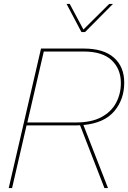

<svg xmlns="http://www.w3.org/2000/svg" viewBox="-20 -949 647 969"><path d="M391 -787 316 -929H332L401 -800L531 -929H550L409 -787ZM24 0 187 -704H402Q503 -704 555 -658Q607 -612 607 -532Q607 -447 556.5 -387.5Q506 -328 401 -318L525 0H507L384 -317Q373 -316 362 -316H114L41 0ZM402 -689H201L118 -331H364Q441 -331 491 -357.5Q541 -384 565.5 -429.5Q590 -475 590 -530Q590 -601 543.5 -645Q497 -689 402 -689Z"/></svg>

Font: Prodigy Sans Thin
Style: Italic
Weight: 100
Italic angle: -13°
Designer: Wei Huang
Foundry: Wei Huang
Version: Version 1.003; ttfautohint (v1.8.3)